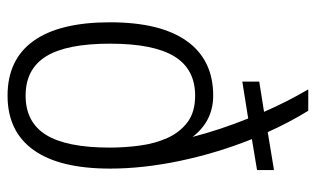

<svg xmlns="http://www.w3.org/2000/svg" viewBox="-188 -660 856 521"><g transform="rotate(90 240.5 -400.0)"><path d="M202 -675 284 -688Q270 -720 255 -749.5Q240 -779 223 -808H281Q297 -782 311.5 -754.5Q326 -727 339 -698L442 -715V-669L358 -655Q396 -560 417 -460Q438 -360 438 -270Q438 -133 387.5 -62.5Q337 8 240 8Q142 8 91.5 -62.5Q41 -133 41 -270Q41 -407 92 -478.5Q143 -550 240 -550Q309 -550 352 -494Q333 -568 302 -645L202 -629ZM240 -41Q312 -41 346.5 -96.5Q381 -152 381 -270Q381 -310 375.5 -351Q370 -392 355 -425.5Q340 -459 312.5 -480Q285 -501 240 -501Q168 -501 133.5 -444.5Q99 -388 99 -270Q99 -152 133.5 -96.5Q168 -41 240 -41Z"/></g></svg>

Font: Encode Sans Compressed
Style: Light
Weight: 300
Designer: Pablo Impallari, Andres Torresi
Foundry: Pablo Impallari, Andres Torresi
Version: Version 1.000; ttfautohint (v1.00) -l 8 -r 50 -G 200 -x 14 -